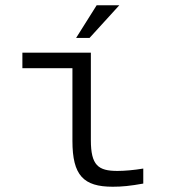

<svg xmlns="http://www.w3.org/2000/svg" viewBox="-20 -700 640 729"><path d="M426 -51C353 -51 325 -72 325 -168V-500H65V-441H255V-165C255 -34 297 9 408 9C443 9 474 6 524 -3V-60C488 -54 452 -51 426 -51ZM269 -556H320L433 -680H347Z"/></svg>

Font: LT Wave Mono Light
Style: Regular
Weight: 300
Designer: Daniel Lyons
Version: Version 2.5 (Glyphs App)